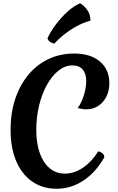

<svg xmlns="http://www.w3.org/2000/svg" viewBox="-20 -1135 727 1180"><path d="M584 -205Q601 -201 611 -191.5Q621 -182 621 -168Q569 -76 493 -25.5Q417 25 328 25Q241 25 177.5 -19.5Q114 -64 79.5 -145Q45 -226 45 -337Q45 -441 73.5 -526.5Q102 -612 154 -675Q206 -738 278 -772Q350 -806 436 -806Q536 -806 594 -757Q652 -708 652 -623Q652 -577 633.5 -540.5Q615 -504 583 -483.5Q551 -463 510 -463Q499 -463 486.5 -465Q474 -467 457 -471Q472 -490 484 -518Q496 -546 503 -577.5Q510 -609 510 -636Q510 -683 488 -708Q466 -733 425 -733Q380 -733 340 -701.5Q300 -670 269 -614.5Q238 -559 220.5 -487.5Q203 -416 203 -335Q203 -254 224.5 -194Q246 -134 285.5 -101Q325 -68 379 -68Q436 -68 490 -104.5Q544 -141 584 -205ZM272 -900Q289 -938 321 -981.5Q353 -1025 393.5 -1062Q434 -1099 473 -1115Q483 -1109 497 -1096.5Q511 -1084 523 -1063Q535 -1042 536 -1008Q491 -996 448 -972Q405 -948 370.5 -920Q336 -892 314 -867Q298 -870 286 -879.5Q274 -889 272 -900Z"/></svg>

Font: Merienda
Style: Bold
Weight: 700
Designer: Eduardo Rodriguez Tunni
Foundry: Eduardo Rodriguez Tunni
Version: Version 2.001